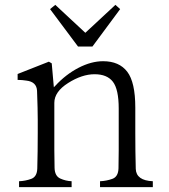

<svg xmlns="http://www.w3.org/2000/svg" viewBox="-20 -772 697 792"><path d="M52.7 -442.4V-466.8L181.6 -517.6L193.4 -510.7L202.1 -412.1L208 -418Q251 -464.8 303.7 -492.2Q356.4 -519.5 405.3 -519.5Q471.7 -519.5 504.9 -476.1Q538.1 -432.6 538.1 -328.1V-223.6Q538.1 -148.4 540 -75.2Q542 -27.3 610.4 -24.4V0H392.6V-24.4Q418.9 -25.4 443.4 -34.2Q467.8 -43 468.8 -77.6Q469.7 -112.3 469.7 -152.3V-324.2Q469.7 -403.3 445.8 -434.6Q421.9 -465.8 370.1 -465.8Q318.4 -465.8 261.2 -429.7Q204.1 -393.6 204.1 -347.7V-152.3Q204.1 -112.3 205.1 -79.1Q206.1 -45.9 228.5 -35.6Q251 -25.4 275.4 -24.4V0H58.6V-24.4Q85 -25.4 108.9 -34.2Q132.8 -43 133.8 -77.1Q135.7 -146.5 135.7 -223.6V-279.3Q135.7 -319.3 132.8 -397.5Q130.9 -434.6 88.9 -439.5Q71.3 -442.4 52.7 -442.4ZM186.5 -734.4 208 -752 332 -636.7 456.1 -752 475.6 -734.4 361.3 -580.1H301.8Z"/></svg>

Font: GenEi Koburi Mincho v6
Style: Regular
Weight: 400
Designer: o_tamon (Modified)
Foundry: o_tamon / Adobe Systems Incorporated
Version: Version 6.1